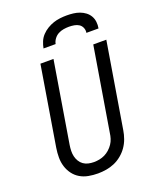

<svg xmlns="http://www.w3.org/2000/svg" viewBox="-172 -1054 944 1161"><g transform="rotate(-20 300.0 -473.5)"><path d="M254 8Q223 8 193.5 2.5Q164 -3 139.5 -17.5Q115 -32 98 -55Q81 -78 72.5 -105.5Q64 -133 64 -163.5Q64 -194 69 -225L153 -735H237L151 -213Q148 -194 147.5 -175.5Q147 -157 151 -140Q155 -123 164 -108Q173 -93 187 -83Q201 -73 218.5 -69Q236 -65 254 -65Q272 -65 290 -68.5Q308 -72 324.5 -80Q341 -88 355.5 -101Q370 -114 380.5 -129.5Q391 -145 396.5 -162.5Q402 -180 404 -197L493 -735H577L486 -185Q482 -159 472.5 -132.5Q463 -106 447 -83Q431 -60 408.5 -41.5Q386 -23 360.5 -12Q335 -1 307.5 3.5Q280 8 254 8ZM202 -815Q206 -836 214.5 -857Q223 -878 239 -895Q255 -912 275 -924Q295 -936 316 -943Q337 -950 359 -952.5Q381 -955 402 -955Q423 -955 444 -952.5Q465 -950 484 -943Q503 -936 519 -924Q535 -912 545 -895Q555 -878 557.5 -857Q560 -836 556 -815H478Q481 -832 474.5 -847.5Q468 -863 455 -871.5Q442 -880 425 -883Q408 -886 391 -886Q374 -886 356 -883Q338 -880 322 -871.5Q306 -863 294.5 -847.5Q283 -832 280 -815Z"/></g></svg>

Font: Iosevka Custom Oblique
Style: Regular
Weight: 400
Italic angle: -9°
Designer: Belleve Invis
Foundry: Belleve Invis
Version: Version 27.0.1